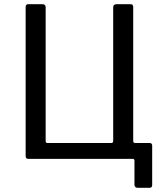

<svg xmlns="http://www.w3.org/2000/svg" viewBox="-20 -762 791 921"><path d="M115 0Q103 0 103 -14V-728Q103 -735 106 -738.5Q109 -742 117 -742H183Q199 -742 199 -727V-85Q199 -76 208 -76H514Q523 -76 523 -86V-727Q523 -742 540 -742H605Q613 -742 616 -738.5Q619 -735 619 -728V-14Q619 0 608 0ZM642 139Q625 139 625 124V9Q625 0 616 0H559L619 -86Q619 -76 629 -76H698Q710 -76 710 -63V125Q710 132 707 135.5Q704 139 696 139Z"/></svg>

Font: Libre Franklin
Style: Regular
Weight: 400
Designer: Pablo Impallari, Rodrigo Fuenzalida, Nhung Nguyen
Foundry: Impallari Type
Version: Version 3.000